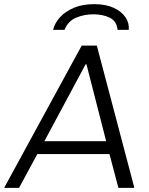

<svg xmlns="http://www.w3.org/2000/svg" viewBox="-44 -906 718 926"><path d="M-24 0 350 -686H423L604 0H527L484 -163H136L48 0ZM170 -225H468L373 -596H369ZM212 -762Q220 -795 245.5 -823Q271 -851 312.5 -868.5Q354 -886 410 -886Q466 -886 504 -868.5Q542 -851 561 -823Q580 -795 577 -762H523Q519 -804 485.5 -820.5Q452 -837 407 -837Q361 -837 322.5 -820.5Q284 -804 267 -762Z"/></svg>

Font: Chivo Medium ExtraLight
Style: Italic
Weight: 250
Italic angle: -8.05°
Version: Version 2.002